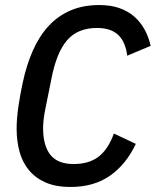

<svg xmlns="http://www.w3.org/2000/svg" viewBox="-20 -730 618 762"><path d="M260 12Q201 12 160.5 -6Q120 -24 94.5 -55Q69 -86 57.5 -128Q46 -170 46 -219Q46 -261 53.5 -310.5Q61 -360 70 -401Q85 -472 110.5 -529.5Q136 -587 173 -627Q210 -667 260 -688.5Q310 -710 374 -710Q419 -710 453.5 -698Q488 -686 513 -664Q538 -642 554 -612.5Q570 -583 578 -548L485 -509Q478 -564 449 -591.5Q420 -619 365 -619Q288 -619 246 -570Q204 -521 184 -417L160 -298Q151 -253 151 -222Q151 -152 180 -115.5Q209 -79 272 -79Q333 -79 371 -108Q409 -137 432 -200L519 -159Q481 -78 417 -33Q353 12 260 12Z"/></svg>

Font: IBM Plex Sans Condensed Medium
Style: Italic
Weight: 500
Width: 3
Italic angle: -11°
Designer: Mike Abbink, Paul van der Laan, Pieter van Rosmalen
Foundry: Bold Monday
Version: Version 1.3